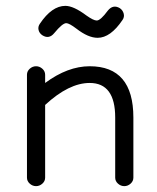

<svg xmlns="http://www.w3.org/2000/svg" viewBox="-20 -627 536 655"><path d="M72 -21V-372Q72 -384 81.5 -392.5Q91 -401 103 -401Q115 -401 124.5 -392.5Q134 -384 134 -372V-344Q211 -401 286 -401Q435 -401 435 -226V-21Q435 -9 425.5 -0.5Q416 8 404 8Q392 8 382.5 -0.5Q373 -9 373 -21V-226Q373 -344 286 -344Q215 -344 134 -269V-21Q134 -9 124.5 -0.5Q115 8 103 8Q91 8 81.5 -0.5Q72 -9 72 -21ZM313 -498Q281 -498 241 -529Q216 -548 206 -548Q193 -548 165 -514Q147 -492 124 -507Q114 -514 111.5 -525Q109 -536 116 -546Q157 -607 203 -607Q231 -607 275 -574Q299 -557 310 -557Q323 -557 348 -591Q366 -613 389 -599Q399 -592 402 -580.5Q405 -569 398 -559Q357 -498 313 -498Z"/></svg>

Font: Hoogli Medium
Style: Regular
Weight: 500
Designer: Anand Singh Naorem
Foundry: Brand New Type
Version: Version 1.00 b007